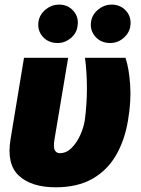

<svg xmlns="http://www.w3.org/2000/svg" viewBox="-20 -794 606 824"><path d="M83 -545.9H272.5L213.9 -196.3Q208 -160.6 215.6 -148.4Q223.1 -136.2 237.3 -136.7Q264.6 -136.7 286.9 -158.7Q309.1 -180.7 324 -213.4Q338.9 -246.1 343.8 -277.3Q353 -345.2 353 -415Q353 -484.9 344.7 -545.9H518.6Q533.7 -501 538.6 -429.9Q543.5 -358.9 529.3 -277.3Q515.6 -192.9 478 -127.9Q440.4 -63 376.5 -26.6Q312.5 9.8 218.8 9.8Q114.7 9.8 61 -40Q7.3 -89.8 25.4 -197.3ZM227.5 -609.4Q187 -609.4 163.1 -637Q139.2 -664.6 145.5 -703.1Q150.9 -732.9 176 -753.4Q201.2 -773.9 233.4 -774.4Q272.5 -773.9 295.9 -746.3Q319.3 -718.8 312.5 -680.7Q308.6 -650.9 283.4 -630.1Q258.3 -609.4 227.5 -609.4ZM453.1 -609.4Q413.1 -609.4 388.9 -637Q364.7 -664.6 371.1 -703.1Q376.5 -732.9 401.9 -753.4Q427.2 -773.9 459 -774.4Q498.5 -773.9 522 -746.3Q545.4 -718.8 539.1 -680.7Q534.2 -650.9 509.3 -630.1Q484.4 -609.4 453.1 -609.4Z"/></svg>

Font: Inter Tight Black
Style: Italic
Weight: 900
Italic angle: -9.39999°
Designer: Rasmus Andersson
Foundry: rsms
Version: Version 3.004; ttfautohint (v1.8.4.7-5d5b)